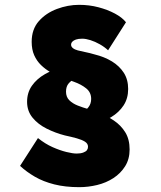

<svg xmlns="http://www.w3.org/2000/svg" viewBox="-20 -748 667 794"><path d="M427 -540 501 -656Q485 -676 455 -692Q425 -708 387 -718Q349 -728 307 -728Q261 -728 215.5 -711Q170 -694 140.5 -660.5Q111 -627 111 -575Q111 -543 121.5 -519.5Q132 -496 149.5 -479Q167 -462 188 -450Q209 -438 231 -430Q257 -420 286.5 -409.5Q316 -399 336.5 -382.5Q357 -366 357 -339Q357 -319 346 -305Q335 -291 318.5 -282Q302 -273 285 -269V-225Q327 -225 367 -234.5Q407 -244 439.5 -263.5Q472 -283 491 -312Q510 -341 510 -380Q510 -419 492 -447Q474 -475 443 -494Q412 -513 371 -523Q351 -529 333 -532.5Q315 -536 302 -539.5Q289 -543 281.5 -549Q274 -555 274 -563Q274 -570 279 -575.5Q284 -581 294 -584.5Q304 -588 320 -588Q335 -588 354 -582Q373 -576 392.5 -565Q412 -554 427 -540ZM137 -177 63 -62Q90 -37 124.5 -17Q159 3 204.5 14.5Q250 26 308 26Q345 26 382 17Q419 8 449 -11.5Q479 -31 497.5 -60.5Q516 -90 516 -130Q516 -172 498 -201Q480 -230 451 -249.5Q422 -269 389 -282Q370 -290 346.5 -296.5Q323 -303 301.5 -311.5Q280 -320 266.5 -333.5Q253 -347 253 -369Q253 -390 263.5 -402.5Q274 -415 291 -423.5Q308 -432 326 -438V-480Q283 -480 241.5 -470.5Q200 -461 166 -441.5Q132 -422 112 -393.5Q92 -365 92 -327Q92 -289 114.5 -261.5Q137 -234 173 -216Q209 -198 248 -188Q276 -182 297.5 -176Q319 -170 331.5 -162Q344 -154 344 -141Q344 -133 339.5 -127Q335 -121 324 -117Q313 -113 297 -113Q281 -113 254.5 -119.5Q228 -126 197.5 -139.5Q167 -153 137 -177Z"/></svg>

Font: Jost ExtraBold
Style: Regular
Weight: 800
Version: Version 3.710